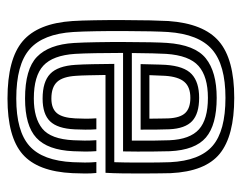

<svg xmlns="http://www.w3.org/2000/svg" viewBox="-88 -562 660 525"><g transform="rotate(-90 242.5 -300.0)"><path d="M235 -610Q343 -610 391.9 -568.5Q440.8 -527 447 -432Q448.5 -408.8 449.1 -371.6Q449.8 -334.5 449.6 -294.2Q449.5 -254 448.8 -220.2Q448 -186.5 447 -170Q440.2 -73.5 391.5 -31.8Q342.8 10 237 10Q133 10 84.2 -29.6Q35.5 -69.2 31 -164Q30.8 -171.8 30.5 -192.9Q30.2 -214 30.1 -241.2Q30 -268.5 30.4 -295.5Q30.8 -322.5 32 -342H299.5Q299 -368.8 298.6 -388.8Q298.2 -408.8 297.2 -422.5Q295 -458.8 280.5 -474.4Q266 -490 235 -490Q207.8 -490 195.1 -474.9Q182.5 -459.8 180.8 -425Q180.2 -412.5 180 -397.6Q179.8 -382.8 181 -367H151Q149.8 -381.5 150 -397.6Q150.2 -413.8 150.8 -426.2Q153 -473.2 172.8 -493.6Q192.5 -514 235 -514Q281 -514 302.6 -493.2Q324.2 -472.5 327.2 -424.2Q328.5 -404.5 329 -376.8Q329.5 -349 329.8 -318H61Q60 -288.5 60 -256.8Q60 -225 60.2 -199.9Q60.5 -174.8 61 -165.5Q65 -84.2 105.8 -49.1Q146.5 -14 237 -14Q327.2 -14 369.2 -50.6Q411.2 -87.2 417 -171.2Q418 -186.5 418.8 -219.1Q419.5 -251.8 419.6 -291.4Q419.8 -331 419.1 -368.4Q418.5 -405.8 417 -430.2Q411.8 -512.8 370 -549.4Q328.2 -586 235 -586Q145.8 -586 105.4 -549.9Q65 -513.8 61 -431Q60.2 -415.5 60.1 -398.5Q60 -381.5 61.5 -367H31.5Q30 -381.2 30.1 -398.1Q30.2 -415 31 -432Q35.5 -527.5 82.9 -568.8Q130.2 -610 235 -610ZM235 -562Q315.5 -562 349.1 -529.4Q382.8 -496.8 387 -428.2Q388.5 -403.5 389.1 -366.2Q389.8 -329 389.6 -289.9Q389.5 -250.8 388.9 -219.2Q388.2 -187.8 387.2 -174.2Q382 -97.5 345 -67.8Q308 -38 237 -38Q163 -38 128.6 -67.4Q94.2 -96.8 91 -166.2Q90.5 -178.5 90.1 -217.1Q89.8 -255.8 90.5 -294H359.8Q359.8 -334.8 359.1 -369.2Q358.5 -403.8 357.2 -425.2Q353.2 -485.8 325.1 -511.9Q297 -538 235 -538Q181.5 -538 152.8 -514.8Q124 -491.5 121 -429.5Q120.2 -414.2 120.1 -399Q120 -383.8 121.2 -367H91.2Q90 -382.5 90.1 -397.9Q90.2 -413.2 91 -430.2Q94.2 -500.5 127.8 -531.2Q161.2 -562 235 -562ZM359.5 -270H120Q119.8 -237.2 120.1 -208.2Q120.5 -179.2 121 -167Q123.5 -111 150.8 -86.5Q178 -62 237 -62Q295 -62 324 -87.5Q353 -113 357.2 -176.2Q358 -187 358.6 -213.2Q359.2 -239.5 359.5 -270ZM329.2 -246Q329 -236.8 328.6 -222Q328.2 -207.2 327.9 -194.2Q327.5 -181.2 327.2 -177.8Q323.8 -127 301.9 -106.5Q280 -86 237 -86Q193.8 -86 173.4 -105.1Q153 -124.2 151 -167.5Q150.5 -179 150.2 -200.9Q150 -222.8 150 -246ZM299 -222H180Q180.2 -206.2 180.4 -190.4Q180.5 -174.5 180.8 -170.5Q182.2 -138 195.5 -124Q208.8 -110 237 -110Q266.5 -110 280.6 -126.4Q294.8 -142.8 297.2 -179Q298.2 -194.2 299 -222Z"/></g></svg>

Font: Big Shoulders Inline Text Black
Style: Regular
Weight: 900
Designer: Patric King
Foundry: XO Type Co
Version: Version 1.000